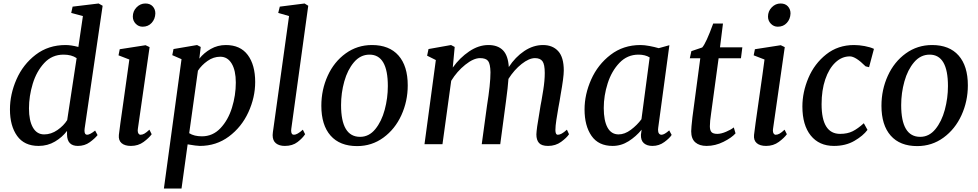

<svg xmlns="http://www.w3.org/2000/svg" viewBox="-20 -826 5604 1100"><path d="M464 -78Q464 -54 479 -54Q495 -54 525 -78L539 -52Q523 -32 494 -11Q465 10 426 10Q365 10 364 -55V-76Q337 -40 295 -15Q253 10 201 10Q119 10 78 -47.5Q37 -105 37 -199Q37 -286 74.5 -371.5Q112 -457 184.5 -512.5Q257 -568 356 -568Q387 -568 429 -557L455 -734L388 -752L396 -788L545 -806L568 -793L465 -90Q464 -85 464 -78ZM344 -513Q278 -513 233.5 -465Q189 -417 167.5 -346Q146 -275 146 -205Q146 -135 168.5 -95.5Q191 -56 233 -56Q273 -56 309 -81Q345 -106 365 -138L419 -493Q390 -513 344 -513Z M769 -79Q769 -67 773.5 -60.5Q778 -54 785 -54Q796 -54 807.5 -60.5Q819 -67 836 -83L849 -57Q834 -36 803 -13Q772 10 730 10Q695 10 676.5 -6Q658 -22 661 -53Q666 -97 687 -242Q715 -436 721 -485L659 -509L666 -544L814 -567L837 -556L770 -89ZM741 -731Q741 -762 762.5 -784Q784 -806 813 -806Q840 -806 855 -789.5Q870 -773 870 -749Q869 -717 849 -695Q829 -673 797 -673Q774 -673 757.5 -690Q741 -707 741 -731Z M1274 -568Q1357 -568 1399.5 -511Q1442 -454 1442 -356Q1442 -268 1403 -183Q1364 -98 1291.5 -44Q1219 10 1125 10Q1107 10 1055 1L1020 254H919L1020 -487L967 -510L974 -545L1109 -568L1130 -557L1122 -490Q1148 -523 1187.5 -545.5Q1227 -568 1274 -568ZM1137 -45Q1199 -45 1243 -91.5Q1287 -138 1309 -209Q1331 -280 1331 -353Q1331 -422 1307.5 -461.5Q1284 -501 1242 -501Q1203 -501 1169 -477Q1135 -453 1114 -421L1064 -63Q1092 -45 1137 -45Z M1648 -78Q1648 -54 1664 -54Q1683 -54 1715 -83L1728 -57Q1714 -35 1685 -12.5Q1656 10 1612 10Q1580 10 1561 -5Q1542 -20 1542 -52Q1542 -58 1543.5 -70Q1545 -82 1546 -87L1636 -734L1574 -752L1583 -788L1725 -806L1746 -793L1649 -89Q1648 -85 1648 -78Z M2316 -337Q2316 -246 2279.5 -166Q2243 -86 2176.5 -37.5Q2110 11 2026 11Q1927 11 1874 -49Q1821 -109 1821 -220Q1821 -312 1857.5 -392Q1894 -472 1960.5 -520Q2027 -568 2111 -568Q2210 -568 2263 -508Q2316 -448 2316 -337ZM1934 -224Q1934 -42 2043 -42Q2094 -42 2130 -86Q2166 -130 2184 -197Q2202 -264 2202 -333Q2202 -513 2097 -513Q2045 -513 2008 -469.5Q1971 -426 1952.5 -359.5Q1934 -293 1934 -224Z M2778 -568Q2832 -568 2861.5 -538Q2891 -508 2895 -442Q2932 -499 2983.5 -533.5Q3035 -568 3091 -568Q3146 -568 3178 -533Q3210 -498 3210 -422Q3210 -384 3192 -284L3186 -247Q3181 -219 3179 -209Q3173 -175 3167.5 -139Q3162 -103 3162 -81Q3162 -54 3176 -54Q3186 -54 3198 -60.5Q3210 -67 3228 -83L3240 -57Q3227 -37 3195 -13.5Q3163 10 3120 10Q3083 10 3068 -7Q3053 -24 3053 -56Q3054 -88 3070 -178L3077 -222Q3078 -230 3082 -248Q3084 -258 3092.5 -311Q3101 -364 3101 -408Q3101 -457 3088 -475Q3075 -493 3045 -493Q3011 -493 2968.5 -459.5Q2926 -426 2893 -374Q2890 -328 2879 -247L2846 0H2740L2770 -220Q2790 -344 2790 -412Q2789 -460 2776.5 -476.5Q2764 -493 2730 -493Q2693 -493 2645.5 -455Q2598 -417 2565 -363L2515 0H2412L2477 -482L2427 -507L2435 -545L2564 -568L2585 -557L2574 -439Q2614 -495 2668 -531.5Q2722 -568 2778 -568Z M3750 -83Q3750 -68 3755.5 -61Q3761 -54 3770 -54Q3786 -54 3814 -79L3828 -53Q3817 -35 3786.5 -12.5Q3756 10 3718 10Q3687 10 3669 -5.5Q3651 -21 3652 -54L3656 -83Q3624 -44 3581.5 -17Q3539 10 3490 10Q3409 10 3369 -47.5Q3329 -105 3329 -199Q3329 -285 3367 -370.5Q3405 -456 3478 -512Q3551 -568 3649 -568Q3672 -568 3701 -562.5Q3730 -557 3754 -550L3815 -567L3751 -94Q3750 -90 3750 -83ZM3638 -513Q3574 -513 3529 -466Q3484 -419 3461.5 -348.5Q3439 -278 3439 -207Q3439 -135 3460.5 -95.5Q3482 -56 3524 -56Q3559 -56 3594.5 -82.5Q3630 -109 3655 -143L3702 -497Q3676 -513 3638 -513Z M4047 -103Q4047 -79 4056.5 -69Q4066 -59 4090 -59Q4111 -59 4139.5 -71Q4168 -83 4184 -96L4194 -62Q4172 -37 4125 -13.5Q4078 10 4028 10Q3987 10 3963.5 -10.5Q3940 -31 3940 -74Q3940 -93 3947 -154L3992 -492H3932L3941 -533L4003 -554Q4025 -578 4066 -691H4122L4105 -555H4233L4225 -492H4097L4054 -176Q4047 -130 4047 -103Z M4408 -79Q4408 -67 4412.5 -60.5Q4417 -54 4424 -54Q4435 -54 4446.5 -60.5Q4458 -67 4475 -83L4488 -57Q4473 -36 4442 -13Q4411 10 4369 10Q4334 10 4315.5 -6Q4297 -22 4300 -53Q4305 -97 4326 -242Q4354 -436 4360 -485L4298 -509L4305 -544L4453 -567L4476 -556L4409 -89ZM4380 -731Q4380 -762 4401.5 -784Q4423 -806 4452 -806Q4479 -806 4494 -789.5Q4509 -773 4509 -749Q4508 -717 4488 -695Q4468 -673 4436 -673Q4413 -673 4396.5 -690Q4380 -707 4380 -731Z M4849 -503Q4803 -503 4766 -468Q4729 -433 4708 -371Q4687 -309 4687 -229Q4687 -59 4793 -59Q4835 -59 4865 -74Q4895 -89 4929 -120L4950 -82Q4925 -48 4875 -19Q4825 10 4758 10Q4673 10 4625 -49.5Q4577 -109 4577 -216Q4577 -298 4611.5 -379.5Q4646 -461 4713.5 -514.5Q4781 -568 4873 -568Q4902 -568 4934 -562Q4966 -556 4987 -546L4959 -441L4939 -446Q4882 -503 4849 -503Z M5525 -337Q5525 -246 5488.5 -166Q5452 -86 5385.5 -37.5Q5319 11 5235 11Q5136 11 5083 -49Q5030 -109 5030 -220Q5030 -312 5066.5 -392Q5103 -472 5169.5 -520Q5236 -568 5320 -568Q5419 -568 5472 -508Q5525 -448 5525 -337ZM5143 -224Q5143 -42 5252 -42Q5303 -42 5339 -86Q5375 -130 5393 -197Q5411 -264 5411 -333Q5411 -513 5306 -513Q5254 -513 5217 -469.5Q5180 -426 5161.5 -359.5Q5143 -293 5143 -224Z"/></svg>

Font: Koeln Type Serif
Style: Italic
Weight: 400
Italic angle: -8°
Designer: Eben Sorkin
Foundry: Eben Sorkin
Version: Version 2.002